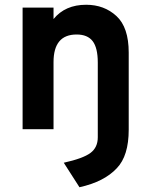

<svg xmlns="http://www.w3.org/2000/svg" viewBox="-20 -543 631 807"><path d="M248 141Q329 123 360 100Q391 77 391 34V-280Q391 -342 369.5 -370Q348 -398 302 -398Q205 -398 205 -282V0H75V-511H205V-463Q254 -523 342 -523Q418 -523 469.5 -475.5Q521 -428 521 -322V2Q521 112 471 164Q418 221 314 244Z"/></svg>

Font: OVRPSS Recut ExtraBold
Style: Regular
Weight: 800
Designer: Giant Group
Foundry: Giant Group
Version: Version 1.001;hotconv 1.0.109;makeotfexe 2.5.65596